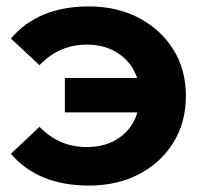

<svg xmlns="http://www.w3.org/2000/svg" viewBox="-20 -568 630 598"><path d="M257 10Q99 10 14 -89L103 -173Q133 -142 169.5 -126Q206 -110 251 -110Q310 -110 351.5 -139Q393 -168 408 -218H182V-325H407Q391 -373 349.5 -401Q308 -429 251 -429Q164 -429 103 -365L14 -448Q99 -548 257 -548Q345 -548 413 -512Q481 -476 520 -413.5Q559 -351 559 -269Q559 -187 520 -124Q481 -61 413 -25.5Q345 10 257 10Z"/></svg>

Font: Montserrat
Style: Bold
Weight: 700
Designer: Julieta Ulanovsky
Foundry: Julieta Ulanovsky
Version: Version 9.000; ttfautohint (v1.8.4.7-5d5b)